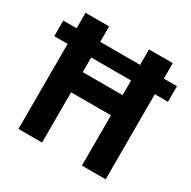

<svg xmlns="http://www.w3.org/2000/svg" viewBox="-160 -868 1017 1022"><g transform="rotate(30 348.5 -357.0)"><path d="M81 0V-523H-1V-619H81V-714H226V-619H471V-714H617V-619H698V-523H617V0H471V-309H226V0ZM226 -433H471V-523H226Z"/></g></svg>

Font: Noto Sans Arabic SemCond
Style: Bold
Weight: 700
Width: 4
Designer: Monotype Design Team, Nadine Chahine, Nizar Qandah and Khaled Hosny
Foundry: Monotype Imaging Inc.
Version: Version 2.012; ttfautohint (v1.8.4.7-5d5b)